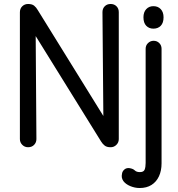

<svg xmlns="http://www.w3.org/2000/svg" viewBox="-20 -730 897 965"><path d="M121 10Q104 10 92 -2Q80 -14 80 -31V-668Q80 -687 92 -698.5Q104 -710 121 -710Q141 -710 151.5 -701.5Q162 -693 170 -679L515 -122L500 -81L495 -669Q495 -687 506.5 -698.5Q518 -710 536 -710Q554 -710 565.5 -698.5Q577 -687 577 -669V-31Q577 -14 565 -2Q553 10 536 10Q517 10 506.5 2Q496 -6 488 -19L117 -617L159 -605L163 -31Q163 -14 151.5 -2Q140 10 121 10ZM682 215Q658 215 635 205.5Q612 196 600 180Q594 171 592.5 162.5Q591 154 593 145Q594 132 604.5 122.5Q615 113 631 115Q649 118 657.5 126.5Q666 135 683 135Q702 135 707 122.5Q712 110 712 89V-485Q712 -502 724 -513.5Q736 -525 752 -525Q769 -525 780.5 -513.5Q792 -502 792 -485V91Q792 128 779 156Q766 184 741.5 199.5Q717 215 682 215ZM751 -586Q729 -586 715 -600.5Q701 -615 701 -643Q701 -669 715 -684Q729 -699 751 -699Q774 -699 788 -684Q802 -669 802 -643Q802 -615 788 -600.5Q774 -586 751 -586Z"/></svg>

Font: National Park
Style: Regular
Weight: 400
Designer: Andrea Herstowski, Ben Hoepner
Version: Version 1.009